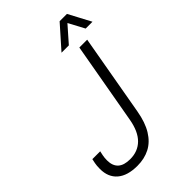

<svg xmlns="http://www.w3.org/2000/svg" viewBox="-258 -965 1074 1074"><g transform="rotate(-45 279.5 -428.0)"><path d="M167 12Q89 12 47.5 -23.5Q6 -59 6 -124Q6 -134 7 -148.5Q8 -163 15 -193H77Q70 -163 69 -150.5Q68 -138 68 -130Q68 -87 92 -65Q116 -43 165 -43Q226 -43 265.5 -82Q305 -121 319 -200L405 -686H467L382 -204Q369 -129 339.5 -81Q310 -33 266.5 -10.5Q223 12 167 12ZM314 -736 431 -868H489L559 -736H505L443 -852H474L372 -736Z"/></g></svg>

Font: Archivo SemiCondensed ExtraLight
Style: Italic
Weight: 250
Width: 4
Italic angle: -10°
Designer: Hector Gatti
Foundry: Omnibus-Type
Version: Version 2.001